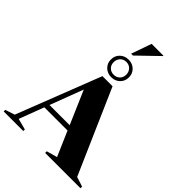

<svg xmlns="http://www.w3.org/2000/svg" viewBox="-328 -1305 1455 1455"><g transform="rotate(45 399.5 -577.5)"><path d="M732.5 -42.5 810.5 -17.5V0H432V-17.5L518 -41.5L432 -240H183.5L108 -40.5L197.5 -17V0H-12.5V-17L64 -42L327.5 -718.5H436ZM198.5 -280H415L299.5 -546.5ZM380 -947.5Q421.5 -947.5 449 -920.8Q476.5 -894 476.5 -853.5Q476.5 -813 449 -786.2Q421.5 -759.5 380 -759.5Q338.5 -759.5 311 -786.2Q283.5 -813 283.5 -853.5Q283.5 -894 311 -920.8Q338.5 -947.5 380 -947.5ZM380 -786Q409.5 -786 428.5 -805Q447.5 -824 447.5 -853.5Q447.5 -883.5 428.5 -903.2Q409.5 -923 380 -923Q350.5 -923 331.5 -903.2Q312.5 -883.5 312.5 -853.5Q312.5 -824 331.5 -805Q350.5 -786 380 -786ZM361 -992 418 -1155H544.5V-1150.5L380.5 -992Z"/></g></svg>

Font: Newsreader Display
Style: Bold
Weight: 700
Designer: Hugues Gentile
Foundry: Production Type
Version: Version 1.001